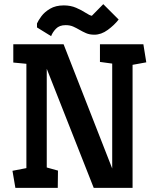

<svg xmlns="http://www.w3.org/2000/svg" viewBox="-20 -904 756 924"><path d="M54 0 40 -82 107 -95V-597L44 -603V-691H286L520 -93V-598L461 -606V-691H670L684 -604L618 -592V0H431L205 -573V-98L259 -83L258 0ZM226 -730 158 -772V-791Q164 -805 179 -825.5Q194 -846 221 -862Q248 -878 287 -878Q320 -878 346.5 -866.5Q373 -855 392 -842.5Q411 -830 422 -828L477 -884L551 -810Q530 -783 498.5 -760Q467 -737 434 -737Q411 -737 394 -744.5Q377 -752 362.5 -760.5Q348 -769 332.5 -776Q317 -783 296 -783Q266 -783 249.5 -766Q233 -749 226 -730Z"/></svg>

Font: Kreon SemiBold
Style: Regular
Weight: 600
Designer: Julia Petretta
Foundry: Julia Petretta and Eli Heuer
Version: Version 2.002